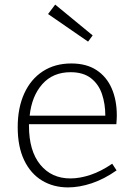

<svg xmlns="http://www.w3.org/2000/svg" viewBox="-20 -808 587 835"><path d="M276 7Q212 7 162.5 -23Q113 -53 85 -111.5Q57 -170 57 -255Q57 -339 85.5 -401.5Q114 -464 166.5 -498Q219 -532 290 -532Q356 -532 400 -503Q444 -474 466 -423Q488 -372 488 -306Q488 -298 487.5 -289.5Q487 -281 486 -268H106Q106 -265 106 -261Q106 -152 155 -92Q204 -32 286 -32Q327 -32 373.5 -47.5Q420 -63 468 -96L487 -67Q433 -29 379 -11Q325 7 276 7ZM287 -494Q210 -494 164 -442Q118 -390 109 -305H438Q438 -356 423.5 -399Q409 -442 375.5 -468Q342 -494 287 -494ZM220 -788 383 -654 363 -627 189 -747Z"/></svg>

Font: Bitter Light
Style: Regular
Weight: 300
Designer: Sol Matas, and Bitter project Authors
Foundry: Sol Matas
Version: Version 2.001